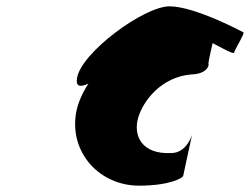

<svg xmlns="http://www.w3.org/2000/svg" viewBox="-20 -880 789 606"><path d="M223 -633C219 -605 234 -605 259 -616C239 -585 225 -553 220 -523C199 -397 295 -294 419 -294C515 -294 555 -318 558 -324L586 -454C586 -454 569 -397 521 -397C427 -392 400 -452 416 -508C432 -563 490 -637 583 -645C631 -646 641 -672 638 -679C637 -683 645 -716 651 -744C676 -731 718 -707 719 -714C721 -724 755 -778 748 -778C748 -778 596 -860 515 -860C434 -860 235 -713 223 -633Z"/></svg>

Font: Ampere
Style: Ita
Weight: 400
Version: Version 1